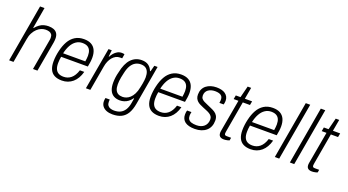

<svg xmlns="http://www.w3.org/2000/svg" viewBox="-60 -1404 4111 2268"><g transform="rotate(20 1995.5 -270.0)"><path d="M21 0 147 -723H203L157 -458H163Q187 -487 212.5 -505Q238 -523 266 -530.5Q294 -538 323 -538Q360 -538 388.5 -527Q417 -516 432.5 -491.5Q448 -467 448 -428Q448 -417 447 -404.5Q446 -392 444 -379L377 0H321L387 -376Q389 -386 390.5 -396.5Q392 -407 392 -416Q392 -444 381 -459.5Q370 -475 350.5 -481.5Q331 -488 304 -488Q277 -488 249.5 -476.5Q222 -465 197.5 -442Q173 -419 155 -384.5Q137 -350 130 -304L76 0Z M686 12Q630 12 592.5 -7.5Q555 -27 536.5 -67Q518 -107 518 -166Q518 -201 522.5 -236Q527 -271 535 -304Q551 -374 580.5 -426.5Q610 -479 657 -508.5Q704 -538 769 -538Q825 -538 861.5 -517.5Q898 -497 916 -458Q934 -419 934 -364Q934 -338 930 -309Q926 -280 920 -249H584Q580 -227 578 -206.5Q576 -186 576 -167Q576 -121 589 -92.5Q602 -64 627.5 -50.5Q653 -37 690 -37Q716 -37 739.5 -45Q763 -53 783.5 -70Q804 -87 820 -113.5Q836 -140 847 -175H902Q890 -130 869.5 -95Q849 -60 821.5 -36.5Q794 -13 760 -0.5Q726 12 686 12ZM592 -296H871Q874 -316 876 -334.5Q878 -353 878 -369Q878 -409 866 -435.5Q854 -462 829.5 -475.5Q805 -489 766 -489Q723 -489 688 -465.5Q653 -442 629 -398.5Q605 -355 592 -296Z M986 0 1079 -526H1120L1111 -444H1116Q1128 -468 1146 -489Q1164 -510 1188 -524Q1212 -538 1243 -538Q1255 -538 1264 -536.5Q1273 -535 1277 -533L1268 -479H1241Q1213 -479 1189.5 -466.5Q1166 -454 1147.5 -432Q1129 -410 1116 -380Q1103 -350 1097 -314L1042 0Z M1384 183Q1343 183 1310 170.5Q1277 158 1257.5 132.5Q1238 107 1238 69Q1238 62 1239 52Q1240 42 1243 29H1297Q1296 37 1295.5 43.5Q1295 50 1295 57Q1295 85 1307 102Q1319 119 1340.5 126.5Q1362 134 1388 134Q1434 134 1467 117.5Q1500 101 1521.5 67Q1543 33 1552 -18Q1555 -35 1557.5 -50.5Q1560 -66 1563 -81H1556Q1537 -53 1513 -35.5Q1489 -18 1463 -10Q1437 -2 1411 -2Q1365 -2 1332.5 -20.5Q1300 -39 1283 -77Q1266 -115 1266 -173Q1266 -206 1270.5 -240Q1275 -274 1284 -307Q1308 -426 1362 -482Q1416 -538 1495 -538Q1547 -538 1579.5 -515Q1612 -492 1628 -450H1635L1655 -526H1696L1610 -31Q1597 43 1569.5 90Q1542 137 1496.5 160Q1451 183 1384 183ZM1426 -52Q1448 -52 1472 -60.5Q1496 -69 1518.5 -89.5Q1541 -110 1559 -144.5Q1577 -179 1587 -231Q1593 -257 1597 -280Q1601 -303 1603.5 -323.5Q1606 -344 1606 -361Q1606 -403 1594.5 -431Q1583 -459 1560 -473.5Q1537 -488 1500 -488Q1465 -488 1434.5 -471.5Q1404 -455 1381 -418Q1358 -381 1345 -318Q1338 -288 1333 -262.5Q1328 -237 1326 -215Q1324 -193 1324 -173Q1324 -131 1335.5 -104.5Q1347 -78 1369.5 -65Q1392 -52 1426 -52Z M1907 12Q1851 12 1813.5 -7.5Q1776 -27 1757.5 -67Q1739 -107 1739 -166Q1739 -201 1743.5 -236Q1748 -271 1756 -304Q1772 -374 1801.5 -426.5Q1831 -479 1878 -508.5Q1925 -538 1990 -538Q2046 -538 2082.5 -517.5Q2119 -497 2137 -458Q2155 -419 2155 -364Q2155 -338 2151 -309Q2147 -280 2141 -249H1805Q1801 -227 1799 -206.5Q1797 -186 1797 -167Q1797 -121 1810 -92.5Q1823 -64 1848.5 -50.5Q1874 -37 1911 -37Q1937 -37 1960.5 -45Q1984 -53 2004.5 -70Q2025 -87 2041 -113.5Q2057 -140 2068 -175H2123Q2111 -130 2090.5 -95Q2070 -60 2042.5 -36.5Q2015 -13 1981 -0.5Q1947 12 1907 12ZM1813 -296H2092Q2095 -316 2097 -334.5Q2099 -353 2099 -369Q2099 -409 2087 -435.5Q2075 -462 2050.5 -475.5Q2026 -489 1987 -489Q1944 -489 1909 -465.5Q1874 -442 1850 -398.5Q1826 -355 1813 -296Z M2357 12Q2316 12 2285 4Q2254 -4 2233.5 -19.5Q2213 -35 2202.5 -57.5Q2192 -80 2192 -108Q2192 -120 2193.5 -134.5Q2195 -149 2200 -162H2254Q2251 -149 2249.5 -137Q2248 -125 2248 -114Q2248 -87 2260.5 -69.5Q2273 -52 2298.5 -44Q2324 -36 2361 -36Q2391 -36 2415 -44Q2439 -52 2456.5 -67.5Q2474 -83 2483.5 -105.5Q2493 -128 2493 -156Q2493 -179 2482 -194.5Q2471 -210 2452.5 -221.5Q2434 -233 2411 -242Q2388 -251 2365 -261Q2344 -270 2324 -279.5Q2304 -289 2288.5 -303Q2273 -317 2264 -336.5Q2255 -356 2255 -384Q2255 -421 2268.5 -450Q2282 -479 2307 -498.5Q2332 -518 2364.5 -528Q2397 -538 2435 -538Q2468 -538 2496 -531.5Q2524 -525 2544.5 -510.5Q2565 -496 2576.5 -474.5Q2588 -453 2588 -424Q2588 -413 2586 -401Q2584 -389 2581 -377H2527Q2530 -393 2530.5 -402Q2531 -411 2531 -417Q2531 -446 2518 -462Q2505 -478 2482.5 -484Q2460 -490 2433 -490Q2408 -490 2386 -483.5Q2364 -477 2347.5 -465Q2331 -453 2322 -434.5Q2313 -416 2313 -393Q2313 -368 2325.5 -353Q2338 -338 2358 -328Q2378 -318 2402 -308Q2428 -296 2454.5 -285Q2481 -274 2503.5 -259.5Q2526 -245 2539.5 -221.5Q2553 -198 2553 -163Q2553 -122 2539.5 -89.5Q2526 -57 2500 -34.5Q2474 -12 2438 0Q2402 12 2357 12Z M2723 11Q2698 11 2683.5 3.5Q2669 -4 2662.5 -17Q2656 -30 2656 -49Q2656 -58 2657.5 -67.5Q2659 -77 2661 -88L2730 -477H2670L2679 -526H2738L2775 -672H2819L2793 -526H2884L2875 -477H2785L2718 -94Q2717 -86 2715.5 -77Q2714 -68 2714 -63Q2714 -49 2720.5 -43Q2727 -37 2744 -37H2798L2792 -2Q2782 2 2770 5Q2758 8 2745.5 9.5Q2733 11 2723 11Z M3060 12Q3004 12 2966.5 -7.5Q2929 -27 2910.5 -67Q2892 -107 2892 -166Q2892 -201 2896.5 -236Q2901 -271 2909 -304Q2925 -374 2954.5 -426.5Q2984 -479 3031 -508.5Q3078 -538 3143 -538Q3199 -538 3235.5 -517.5Q3272 -497 3290 -458Q3308 -419 3308 -364Q3308 -338 3304 -309Q3300 -280 3294 -249H2958Q2954 -227 2952 -206.5Q2950 -186 2950 -167Q2950 -121 2963 -92.5Q2976 -64 3001.5 -50.5Q3027 -37 3064 -37Q3090 -37 3113.5 -45Q3137 -53 3157.5 -70Q3178 -87 3194 -113.5Q3210 -140 3221 -175H3276Q3264 -130 3243.5 -95Q3223 -60 3195.5 -36.5Q3168 -13 3134 -0.5Q3100 12 3060 12ZM2966 -296H3245Q3248 -316 3250 -334.5Q3252 -353 3252 -369Q3252 -409 3240 -435.5Q3228 -462 3203.5 -475.5Q3179 -489 3140 -489Q3097 -489 3062 -465.5Q3027 -442 3003 -398.5Q2979 -355 2966 -296Z M3361 0 3487 -723H3543L3416 0Z M3550 0 3676 -723H3732L3605 0Z M3830 11Q3805 11 3790.5 3.5Q3776 -4 3769.5 -17Q3763 -30 3763 -49Q3763 -58 3764.5 -67.5Q3766 -77 3768 -88L3837 -477H3777L3786 -526H3845L3882 -672H3926L3900 -526H3991L3982 -477H3892L3825 -94Q3824 -86 3822.5 -77Q3821 -68 3821 -63Q3821 -49 3827.5 -43Q3834 -37 3851 -37H3905L3899 -2Q3889 2 3877 5Q3865 8 3852.5 9.5Q3840 11 3830 11Z"/></g></svg>

Font: Archivo SemiCondensed ExtraLight
Style: Italic
Weight: 250
Width: 4
Italic angle: -10°
Designer: Hector Gatti
Foundry: Omnibus-Type
Version: Version 2.001